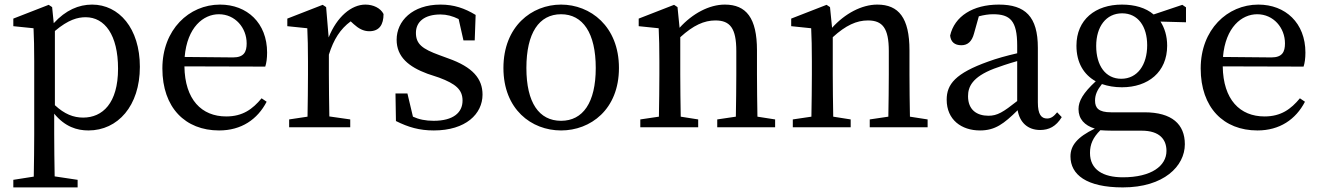

<svg xmlns="http://www.w3.org/2000/svg" viewBox="-20 -554 5755 836"><path d="M219 -419C278 -469 319 -479 353 -479C436 -479 494 -402 494 -255C494 -104 426 -42 342 -42C300 -42 261 -57 219 -96ZM207 -523 192 -533 38 -473V-440L126 -431C128 -387 129 -348 129 -287V31C129 90 128 153 127 215L38 229V262H318V229L218 214C217 152 216 88 216 28V-59C263 -2 315 14 365 14C493 14 589 -93 589 -263C589 -431 498 -534 381 -534C323 -534 266 -510 214 -453Z M784 -306C795 -436 866 -492 933 -492C1004 -492 1054 -433 1054 -365C1054 -329 1043 -304 995 -304ZM1135 -264C1140 -279 1143 -300 1143 -325C1143 -454 1056 -534 938 -534C803 -534 687 -425 687 -256C687 -85 787 14 934 14C1031 14 1101 -34 1141 -111L1119 -126C1080 -79 1037 -47 965 -47C858 -47 785 -120 783 -265Z M1400 -523 1385 -533 1231 -473V-440L1318 -431C1320 -387 1321 -349 1321 -287V-230C1321 -179 1320 -101 1319 -46L1239 -34V0H1505V-34L1414 -47C1413 -103 1412 -179 1412 -230V-316C1433 -383 1462 -428 1507 -461L1520 -449C1541 -430 1562 -418 1588 -418C1632 -418 1650 -447 1650 -493C1637 -519 1605 -534 1571 -534C1510 -534 1447 -481 1411 -391Z M1893 -314C1819 -341 1791 -362 1791 -411C1791 -459 1828 -491 1898 -491C1925 -491 1951 -484 1977 -471L1998 -378H2047L2051 -489C2003 -518 1957 -534 1898 -534C1775 -534 1707 -462 1707 -381C1707 -306 1760 -263 1841 -233L1892 -216C1964 -189 1994 -164 1994 -116C1994 -64 1954 -28 1868 -28C1833 -28 1804 -34 1778 -46L1754 -147H1702L1704 -27C1758 0 1806 14 1869 14C2008 14 2081 -58 2081 -142C2081 -211 2039 -262 1931 -300Z M2423 14C2551 14 2675 -77 2675 -258C2675 -440 2550 -534 2423 -534C2295 -534 2172 -439 2172 -258C2172 -78 2294 14 2423 14ZM2423 -28C2327 -28 2272 -107 2272 -258C2272 -410 2327 -492 2423 -492C2518 -492 2574 -410 2574 -258C2574 -107 2518 -28 2423 -28Z M3278 -46C3277 -101 3276 -177 3276 -230V-335C3276 -476 3229 -534 3136 -534C3068 -534 2995 -495 2939 -433L2930 -523L2915 -533L2761 -473V-440L2848 -431C2850 -387 2851 -349 2851 -287V-230C2851 -179 2850 -102 2849 -46L2768 -34V0H3020V-34L2944 -46C2943 -102 2942 -179 2942 -230V-392C2999 -444 3046 -465 3095 -465C3159 -465 3186 -431 3186 -332V-230C3186 -177 3185 -101 3184 -46L3103 -34V0H3355V-34Z M3942 -46C3941 -101 3940 -177 3940 -230V-335C3940 -476 3893 -534 3800 -534C3732 -534 3659 -495 3603 -433L3594 -523L3579 -533L3425 -473V-440L3512 -431C3514 -387 3515 -349 3515 -287V-230C3515 -179 3514 -102 3513 -46L3432 -34V0H3684V-34L3608 -46C3607 -102 3606 -179 3606 -230V-392C3663 -444 3710 -465 3759 -465C3823 -465 3850 -431 3850 -332V-230C3850 -177 3849 -101 3848 -46L3767 -34V0H4019V-34Z M4409 -114C4348 -66 4323 -50 4284 -50C4233 -50 4195 -76 4195 -135C4195 -175 4212 -218 4308 -255C4332 -264 4370 -277 4409 -288ZM4583 -65C4569 -48 4557 -38 4539 -38C4514 -38 4499 -56 4499 -108V-346C4499 -482 4444 -534 4329 -534C4216 -534 4136 -483 4117 -399C4120 -372 4136 -357 4166 -357C4194 -357 4212 -374 4221 -408L4242 -483C4265 -489 4285 -492 4304 -492C4378 -492 4409 -464 4409 -356V-322C4365 -312 4318 -299 4283 -286C4140 -235 4102 -187 4102 -120C4102 -32 4167 14 4247 14C4313 14 4351 -15 4411 -74C4420 -21 4455 12 4509 12C4547 12 4578 -3 4603 -44Z M4862 -211C4794 -211 4753 -268 4753 -354C4753 -438 4796 -496 4866 -496C4935 -496 4975 -439 4975 -357C4975 -272 4933 -211 4862 -211ZM4951 15C5030 15 5059 54 5059 103C5059 168 4994 218 4869 218C4783 218 4726 185 4726 112C4726 74 4739 45 4771 13C4786 14 4803 15 4825 15ZM5144 -522 5128 -533 5003 -491C4969 -520 4921 -534 4865 -534C4750 -534 4667 -469 4667 -355C4667 -281 4699 -229 4751 -200C4696 -149 4676 -114 4676 -79C4676 -36 4702 -8 4747 6C4670 43 4641 80 4641 127C4641 206 4710 262 4869 262C5048 262 5139 169 5139 74C5139 -13 5083 -65 4963 -65H4818C4763 -65 4748 -84 4748 -116C4748 -142 4758 -163 4778 -188C4804 -179 4833 -174 4865 -174C4979 -174 5062 -240 5062 -355C5062 -397 5051 -432 5033 -460L5144 -457Z M5305 -306C5316 -436 5387 -492 5454 -492C5525 -492 5575 -433 5575 -365C5575 -329 5564 -304 5516 -304ZM5656 -264C5661 -279 5664 -300 5664 -325C5664 -454 5577 -534 5459 -534C5324 -534 5208 -425 5208 -256C5208 -85 5308 14 5455 14C5552 14 5622 -34 5662 -111L5640 -126C5601 -79 5558 -47 5486 -47C5379 -47 5306 -120 5304 -265Z"/></svg>

Font: Noto Serif SC Medium
Style: Regular
Weight: 500
Designer: Ryoko NISHIZUKA 西塚涼子 (kana & ideographs); Frank Grießhammer (Latin, Greek & Cyrillic); Wenlong ZHANG 张文龙 (bopomofo); San
Foundry: Adobe Systems Incorporated
Version: Version 1.001;PS 1.001;hotconv 16.6.54;makeotf.lib2.5.65590